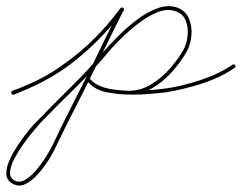

<svg xmlns="http://www.w3.org/2000/svg" viewBox="-26 -287 767 609"><path d="M10 9Q8 3 14 1Q60 -16 100.5 -36.5Q141 -57 181 -87Q232 -123 275.5 -167Q319 -211 356 -261Q360 -265 365 -262Q369 -258 366 -253Q328 -203 283.5 -158.5Q239 -114 189 -77Q147 -47 106 -26Q65 -5 18 13Q12 15 10 9ZM364 -262Q369 -260 366 -254Q342 -207 319 -159.5Q296 -112 272 -64Q242 -2 210.5 59Q179 120 149 183Q143 197 128.5 220Q114 243 94.5 265Q75 287 54 297Q33 307 13 295Q-6 284 -6 263Q-6 242 6 217Q18 192 35 167Q52 142 68.5 122.5Q85 103 94 95Q147 40 200.5 -12.5Q254 -65 303 -124Q320 -143 347 -170.5Q374 -198 406.5 -223Q439 -248 473 -260.5Q507 -273 536 -263Q563 -253 573.5 -227.5Q584 -202 581 -173Q578 -144 566 -123Q548 -91 520 -59.5Q492 -28 457 -7.5Q422 13 382 13Q382 13 382 13Q382 13 382 13Q382 13 382 13Q382 13 382 13Q348 12 312 5.5Q276 -1 252 -28Q248 -32 252 -36Q256 -40 260 -36Q283 -11 317 -5.5Q351 0 382 1Q382 1 382 1Q382 1 382 1Q382 1 382 1Q382 1 382 1Q420 1 453 -19Q486 -39 512 -68.5Q538 -98 556 -129Q566 -147 569 -172.5Q572 -198 563.5 -220.5Q555 -243 532 -251Q505 -261 473 -248Q441 -235 410 -210.5Q379 -186 353 -160Q327 -134 313 -116Q263 -57 209 -4.5Q155 48 102 103Q96 110 81 127.5Q66 145 49.5 168Q33 191 20.5 214.5Q8 238 6 257Q4 276 19 285Q35 294 53.5 283.5Q72 273 89.5 252Q107 231 120 210Q133 189 139 177Q168 115 199.5 53.5Q231 -8 262 -70Q285 -117 308 -165Q331 -213 356 -260Q358 -265 364 -262ZM252 -36Q256 -40 260 -36Q277 -17 307.5 -8.5Q338 0 373 1Q408 2 441 -0.5Q474 -3 497 -6Q497 -6 497 -6Q497 -6 497 -6Q497 -6 497 -6Q497 -6 497 -6Q549 -13 608.5 -32.5Q668 -52 712 -82Q716 -85 720 -80Q723 -76 718 -72Q674 -41 613 -21.5Q552 -2 499 6Q499 6 499 6Q499 6 499 6Q499 6 499 6Q499 6 499 6Q474 9 439.5 11.5Q405 14 368.5 12.5Q332 11 301 1.5Q270 -8 252 -28Q248 -32 252 -36Z"/></svg>

Font: FRB American Cursive Guidelines Thin
Style: Italic
Weight: 100
Italic angle: -25°
Version: Version 2.0;Modular Font Editor K font №1